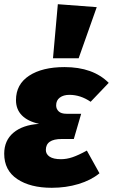

<svg xmlns="http://www.w3.org/2000/svg" viewBox="-20 -873 537 913"><path d="M0 -142Q0 -205 44 -242Q88 -279 166 -284Q112 -296 84 -324.5Q56 -353 56 -397Q56 -472 118.5 -513Q181 -554 287 -554Q422 -554 497 -479L411 -389Q363 -422 310 -422Q282 -422 264.5 -409Q247 -396 247 -372Q247 -355 259 -343.5Q271 -332 296 -332H366L331 -212H273Q198 -212 198 -160Q198 -140 216 -128Q234 -116 270 -116Q297 -116 325 -125.5Q353 -135 393 -157L453 -49Q413 -16 353.5 2Q294 20 226 20Q124 20 62 -21.5Q0 -63 0 -142ZM255 -853 440 -839 354 -596H232Z"/></svg>

Font: Fira Sans Black
Style: Italic
Weight: 900
Italic angle: -8°
Designer: Carrois Corporate & Edenspiekermann AG
Foundry: Carrois Corporate GbR & Edenspiekermann AG
Version: Version 4.203